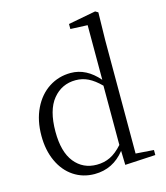

<svg xmlns="http://www.w3.org/2000/svg" viewBox="-119 -893 861 998"><g transform="rotate(-15 311.0 -394.0)"><path d="M267 14Q204 14 154.5 -19Q105 -52 77.5 -112Q50 -172 50 -249Q50 -332 80.5 -395Q111 -458 163.5 -492Q216 -526 281 -526Q365 -526 431 -449V-743L339 -747V-774L487 -802L502 -793L499 -643V-34L596 -27V0L432 9L430 -67Q366 14 267 14ZM296 -483Q221 -483 173.5 -425Q126 -367 126 -251Q126 -142 171 -86Q216 -30 290 -30Q330 -30 363 -46Q396 -62 429 -99V-418Q395 -452 363.5 -467.5Q332 -483 296 -483Z"/></g></svg>

Font: GL-CurulMinamoto Light
Style: Regular
Weight: 300
Designer: Eunice (kana); Ryoko NISHIZUKA 西塚涼子 (ideographs); Frank Grießhammer (Latin, Greek & Cyrillic); Wenlong ZHANG
Foundry: Gutenberg Labo; Adobe
Version: Version 1.002